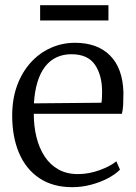

<svg xmlns="http://www.w3.org/2000/svg" viewBox="-20 -726 534 756"><path d="M264.5 11Q188 11 135 -24.5Q82 -60 55 -123.5Q28 -187 28 -271Q28 -336 47.2 -388.8Q66.5 -441.5 100.5 -479.2Q134.5 -517 179.5 -537.2Q224.5 -557.5 275.5 -557.5Q363 -557.5 413 -507.8Q463 -458 466 -363Q466 -334 465 -313.8Q464 -293.5 460 -278H113Q113 -229.5 123.5 -186.5Q134 -143.5 155.5 -110.5Q177 -77.5 209.8 -59Q242.5 -40.5 286.5 -40.5Q329.5 -40.5 372.2 -56Q415 -71.5 438 -91L452.5 -58Q433.5 -39 403.8 -23.5Q374 -8 337.8 1.5Q301.5 11 264.5 11ZM113.5 -319 379.5 -321.5Q381 -330 381.5 -342.8Q382 -355.5 382 -365Q382 -430 353.8 -471.2Q325.5 -512.5 261 -512.5Q229 -512.5 203 -500.5Q177 -488.5 158 -464.2Q139 -440 127.8 -403.8Q116.5 -367.5 113.5 -319ZM407 -705.5V-645.5H138V-705.5Z"/></svg>

Font: Merriweather 48pt Light
Style: Regular
Weight: 300
Version: Version 2.100